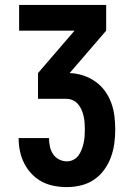

<svg xmlns="http://www.w3.org/2000/svg" viewBox="-20 -540 540 783"><path d="M253 223Q226 223 200 218Q174 213 151 201Q128 189 109.5 169.5Q91 150 79 126.5Q67 103 61.5 77Q56 51 56 25V23H180V24Q180 41 183.5 57.5Q187 74 196 88Q205 102 220.5 110Q236 118 253 118Q267 118 279.5 111.5Q292 105 300 94Q308 83 313 70Q318 57 321 43.5Q324 30 325 16Q326 2 326 -12Q326 -26 325 -39.5Q324 -53 321 -66.5Q318 -80 312.5 -92.5Q307 -105 298 -115.5Q289 -126 276.5 -131.5Q264 -137 250 -137H135V-242L284 -415H58V-520H413V-415L264 -242Q292 -241 318.5 -232.5Q345 -224 368 -208Q391 -192 407.5 -169.5Q424 -147 433.5 -121Q443 -95 446.5 -67.5Q450 -40 450 -12Q450 17 446 46Q442 75 432 102Q422 129 404.5 153Q387 177 363 193Q339 209 310.5 216Q282 223 253 223Z"/></svg>

Font: Iosevka Term Curly Extrabold
Style: Regular
Weight: 800
Designer: Belleve Invis
Foundry: Belleve Invis
Version: Version 32.3.0